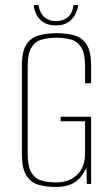

<svg xmlns="http://www.w3.org/2000/svg" viewBox="-20 -731 445 763"><path d="M201 12Q163 12 132.5 3Q102 -6 84.5 -34Q67 -62 67 -119V-469Q67 -527 85 -554.5Q103 -582 134.5 -590.5Q166 -599 206 -599Q246 -599 276.5 -590Q307 -581 324.5 -553.5Q342 -526 342 -469V-400H318V-466Q318 -517 303.5 -541.5Q289 -566 263.5 -573.5Q238 -581 204 -581Q171 -581 145 -573.5Q119 -566 104.5 -541.5Q90 -517 90 -466V-121Q90 -70 104.5 -45.5Q119 -21 145 -13.5Q171 -6 204 -6Q254 -6 286 -36Q318 -66 318 -121V-249H221V-267H342V0H325L324 -64Q319 -55 313 -45.5Q307 -36 302 -29Q285 -8 260.5 2Q236 12 201 12ZM202 -630Q170 -630 151 -643.5Q132 -657 123.5 -676Q115 -695 114 -711H133Q138 -679 156.5 -663Q175 -647 202 -647Q231 -647 249.5 -662.5Q268 -678 272 -711H291Q289 -695 280 -676Q271 -657 252.5 -643.5Q234 -630 202 -630Z"/></svg>

Font: Alumni Sans Thin Thin
Style: Regular
Weight: 250
Version: Version 1.018